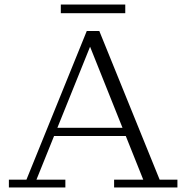

<svg xmlns="http://www.w3.org/2000/svg" viewBox="-20 -823 818 843"><path d="M19 0V-34H96L361 -687H416L681 -34H759V0H481V-34H609L365 -644H386L140 -34H267V0ZM205 -226V-262H547V-226ZM247 -765V-803H530V-765Z"/></svg>

Font: Montagu Slab 144pt Light
Style: Regular
Weight: 300
Designer: Florian Karsten
Foundry: Florian Karsten
Version: Version 1.000